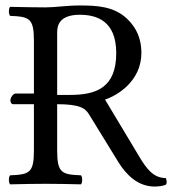

<svg xmlns="http://www.w3.org/2000/svg" viewBox="-20 -672 630 702"><path d="M189 -122V-291C273 -291 292 -276 306 -253L413 -79C442 -32 485 10 545 10C560 10 577 8 587 3C591 -4 590 -13 586 -21C541 -21 516 -55 490 -98L364 -308C407 -322 497 -374 497 -479C497 -529 480 -570 444 -604C396 -649 334 -652 271 -652C224 -652 182 -645 146 -645C111 -645 64 -646 17 -647C11 -641 11 -620 17 -614C87 -611 104 -606 104 -523V-330H37C28 -330 18 -315 18 -305C18 -299 21 -291 29 -291H104V-122C104 -39 87 -34 17 -31C11 -25 11 -4 17 2C62 1 109 0 147 0C185 0 232 1 276 2C282 -4 282 -25 276 -31C206 -34 189 -39 189 -122ZM272 -618C333 -618 405 -596 405 -478C405 -353 334 -325 237 -325H189V-554C189 -583 201 -618 272 -618Z"/></svg>

Font: Libertinus Serif
Style: Regular
Weight: 400
Designer: Philipp H. Poll, Khaled Hosny
Foundry: Caleb Maclennan
Version: Version 7.050;RELEASE